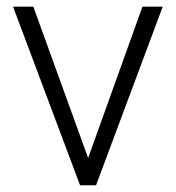

<svg xmlns="http://www.w3.org/2000/svg" viewBox="-20 -548 521 568"><path d="M240.7 -80.6 401.4 -528.3H461.4L264.2 0H216.8L18.6 -528.3H78.6Z"/></svg>

Font: Melbourne
Style: Light
Weight: 300
Designer: Google
Version: Version 2.000980; 2014